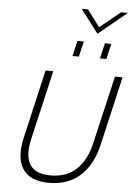

<svg xmlns="http://www.w3.org/2000/svg" viewBox="-68 -1142 823 1199"><g transform="rotate(5 343.0 -543.0)"><path d="M505.9 -946.8 394.5 -1093.3H434.1L512.7 -988.3L641.1 -1093.3H684.1ZM362.8 -794.9 385.3 -891.6H425.3L402.8 -794.9ZM535.2 -794.9 557.6 -891.6H597.7L575.2 -794.9ZM285.6 6.8Q167 6.8 120.8 -62.5Q74.7 -131.8 103.5 -257.3L203.1 -689.9H251.5L151.9 -258.8Q101.1 -40 291.5 -40Q390.1 -40 452.4 -97.9Q514.6 -155.8 539.6 -265.1L638.2 -689.9H686L586.4 -258.8Q557.1 -130.9 480.5 -62Q403.8 6.8 285.6 6.8Z"/></g></svg>

Font: HK Grotesk Light Legacy Italic
Style: Regular
Weight: 300
Italic angle: -13°
Designer: Alfredo Marco Pradil
Foundry: Hanken Design Co.
Version: Version 2.022;PS 002.022;hotconv 1.0.88;makeotf.lib2.5.64775